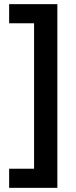

<svg xmlns="http://www.w3.org/2000/svg" viewBox="-20 -742 367 924"><path d="M24 70H144V-630H24V-722H256V162H24Z"/></svg>

Font: Noto Sans Khmer SemiBold
Style: Regular
Weight: 600
Version: Version 2.003